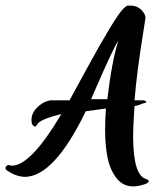

<svg xmlns="http://www.w3.org/2000/svg" viewBox="-20 -629 551 685"><path d="M445 -609Q476 -609 493 -583Q499 -573 499 -565Q499 -562 494 -532Q468 -374 460 -271H494Q507 -266 499 -262Q496 -261 494 -261Q492 -261 485 -258Q468 -251 460 -251Q455 -184 455 -138Q456 0 503 10Q518 17 504 25Q499 28 494 29Q473 36 455 36Q419 36 396 7Q373 -22 364 -65.5Q355 -109 355 -167Q355 -203 358 -242Q346 -240 322 -237Q298 -234 286 -232Q173 1 69 2Q34 1 1 -24Q-4 -34 8 -40Q13 -41 15 -39Q20 -38 24 -38Q91 -40 199 -222Q120 -203 112 -184Q107 -173 98 -181Q93 -187 93 -193Q88 -227 122 -254Q140 -268 160 -271H228Q248 -307 288 -381Q390 -568 420 -598Q430 -608 436 -609ZM402 -483Q388 -466 321 -312Q312 -291 305 -275H363Q379 -411 402 -483Z"/></svg>

Font: Sagha
Style: Regular
Weight: 400
Designer: MUHAMMAD YONI
Version: Version 001.000